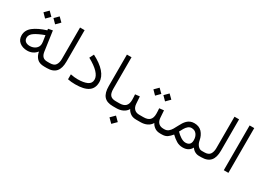

<svg xmlns="http://www.w3.org/2000/svg" viewBox="-23 -1463 3363 2468"><g transform="rotate(30 1658.5 -229.0)"><path d="M296.4 -599.6 355 -540 414.1 -599.6 355 -658.2ZM147.9 -599.6 206.5 -540 265.6 -599.6 206.5 -658.2ZM524.9 0V-74.2H505.9C448.7 -74.2 420.4 -105 411.1 -166L369.6 -458.5L304.7 -445.3L307.6 -423.8C228 -398.9 165.5 -369.1 120.1 -334C74.7 -298.3 52.2 -254.9 52.2 -203.6C52.2 -160.6 67.4 -127.4 97.7 -103.5C127.9 -79.6 165.5 -67.4 210.4 -67.4C268.1 -67.4 314.5 -89.4 350.1 -133.8C357.4 -92.3 373.5 -60.1 397.5 -36.1C421.4 -12.2 457 0 504.4 0ZM333 -238.3C333 -174.8 273.9 -135.7 211.4 -135.7C158.2 -135.7 122.6 -161.1 122.6 -208.5C122.6 -240.2 140.1 -268.1 175.8 -291.5C211.4 -314.5 258.3 -336.9 317.4 -357.9L331.1 -268.1C332.5 -258.8 333 -249 333 -238.3Z M505.4 0H544.4C668 0 721.2 -67.4 721.2 -198.2V-665H653.3V-197.8C653.3 -161.6 645.5 -131.8 630.4 -108.9C615.2 -85.9 586.4 -74.2 544.9 -74.2H505.4Z M955.6 -73.2C925.8 -73.2 891.1 -77.1 852.1 -85V-11.7C884.8 -4.4 921.4 -1 962.9 -1C1134.8 -1 1219.2 -56.6 1219.2 -179.2C1219.2 -280.3 1136.2 -374 982.4 -452.6L950.2 -388.7C1083.5 -315.9 1149.9 -245.6 1149.9 -177.7C1149.9 -140.1 1132.8 -113.8 1098.6 -97.7C1064 -81.5 1016.6 -73.2 955.6 -73.2Z M1349.1 -198.2C1349.1 -63 1403.3 0 1522.5 0H1539.1V-74.2H1522.5C1486.8 -74.2 1460.4 -83 1443.4 -101.1C1426.3 -118.7 1417.5 -150.9 1417.5 -198.2V-665H1349.1Z M1519 0H1575.7C1643.6 0 1704.1 -24.9 1735.4 -79.6C1745.6 -58.1 1761.7 -39.6 1783.7 -23.9C1805.2 -7.8 1834 0 1870.1 0H1885.7V-74.2H1871.1C1812 -74.2 1773.4 -109.9 1769 -176.3L1761.7 -282.7L1694.8 -274.9C1696.8 -250 1698.7 -224.1 1698.7 -194.8C1698.7 -110.8 1659.7 -74.2 1575.7 -74.2H1519ZM1558.1 145.5 1619.6 207 1681.2 145.5 1619.6 84Z M2015.6 -448.2 2074.2 -388.7 2133.3 -448.2 2074.2 -506.8ZM1867.2 -448.2 1925.8 -388.7 1984.9 -448.2 1925.8 -506.8ZM1866.2 0H1934.1C2002 0 2062.5 -24.9 2093.8 -79.6C2104 -58.1 2120.1 -39.6 2142.1 -23.9C2163.6 -7.8 2192.4 0 2228.5 0H2244.1V-74.2H2229.5C2170.4 -74.2 2131.8 -109.9 2127.4 -176.3L2120.1 -282.7L2053.2 -274.9C2055.2 -250 2057.1 -224.1 2057.1 -194.8C2057.1 -110.8 2018.1 -74.2 1934.1 -74.2H1866.2Z M2248.5 0C2283.2 0 2310.1 -7.3 2330.1 -21.5C2349.6 -35.6 2369.1 -54.7 2388.7 -78.6C2416.5 -51.8 2443.8 -30.3 2471.7 -13.7C2499.5 2.9 2530.8 11.2 2565.4 11.2C2629.4 11.2 2668.9 -16.1 2692.9 -60.5C2715.8 -22.9 2757.8 0 2800.3 0H2817.4V-74.2H2800.3C2778.3 -74.2 2759.3 -84 2742.7 -103C2726.1 -122.1 2714.8 -146.5 2709.5 -177.2C2701.2 -222.7 2683.6 -260.3 2656.2 -290.5C2628.4 -320.3 2590.3 -335.4 2541.5 -335.4C2453.6 -335.4 2412.6 -271.5 2378.4 -205.1C2367.2 -182.6 2355.5 -161.6 2343.8 -141.6C2320.3 -102.1 2291.5 -74.2 2246.6 -74.2H2224.6V0ZM2542 -263.7C2574.2 -263.7 2599.1 -252 2617.2 -229C2635.3 -205.6 2644 -176.3 2644 -140.6C2644 -87.4 2617.7 -60.5 2564.5 -60.5C2542.5 -60.5 2518.1 -69.3 2491.2 -86.4C2468.8 -100.6 2446.3 -119.6 2423.8 -143.1C2432.6 -161.6 2442.9 -180.2 2454.1 -198.7C2476.6 -235.8 2504.9 -263.7 2542 -263.7Z M2797.9 0H2836.9C2960.4 0 3013.7 -67.4 3013.7 -198.2V-665H2945.8V-197.8C2945.8 -161.6 2938 -131.8 2922.9 -108.9C2907.7 -85.9 2878.9 -74.2 2837.4 -74.2H2797.9Z M3170.4 -665V-0.5H3238.8V-665Z"/></g></svg>

Font: Vazirmatn Light
Style: Regular
Weight: 300
Designer: Saber Rastikerdar
Foundry: Saber Rastikerdar
Version: Version 33.003